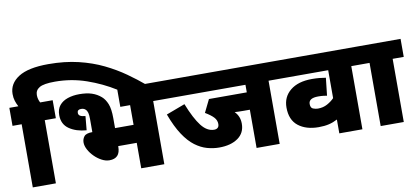

<svg xmlns="http://www.w3.org/2000/svg" viewBox="-78 -1173 3154 1449"><g transform="rotate(-10 1499.0 -448.0)"><path d="M70 -484H0V-622H69Q57 -644 49.5 -667.5Q42 -691 42 -720Q42 -800 117 -848Q192 -896 346 -896Q472 -896 576 -871Q680 -846 765 -804.5Q850 -763 920 -713.5Q990 -664 1048 -615H827Q728 -677 613 -717Q498 -757 372 -757Q287 -757 254 -737.5Q221 -718 221 -681Q221 -664 225 -649.5Q229 -635 236 -622H332V-484H247V0H70Z M537 -632Q593 -632 632.5 -619Q672 -606 703 -579Q728 -557 743.5 -518.5Q759 -480 759 -409V-333H901V-484H826V-622H1163V-484H1078V0H901V-195H759V-193Q759 -145 738 -123Q717 -101 676 -101Q647 -101 617 -117Q587 -133 562 -158Q537 -183 521.5 -212Q506 -241 506 -267Q506 -293 521.5 -313Q537 -333 585 -333V-434Q585 -464 580.5 -481Q576 -498 565 -508Q553 -520 531 -520Q502 -520 502 -495Q502 -480 514 -472Q526 -464 555 -461L545 -354Q466 -360 413.5 -396Q361 -432 361 -502Q361 -548 384.5 -576.5Q408 -605 448 -618.5Q488 -632 537 -632Z M1962 -484V0H1785V-293H1738Q1719 -293 1701 -293.5Q1683 -294 1669 -295Q1688 -276 1697.5 -252.5Q1707 -229 1707 -200Q1707 -129 1652.5 -90.5Q1598 -52 1509 -52Q1463 -52 1416.5 -65Q1370 -78 1325 -111.5Q1280 -145 1239 -207Q1198 -269 1162 -366L1306 -420Q1352 -304 1396 -247.5Q1440 -191 1494 -191Q1511 -191 1521.5 -200Q1532 -209 1532 -229Q1532 -257 1511.5 -279.5Q1491 -302 1447 -328L1495 -426H1785V-484H1148V-622H2047V-484Z M2681 -484H2596V0H2419V-106Q2387 -89 2353 -81Q2319 -73 2275 -73Q2178 -73 2119 -119.5Q2060 -166 2060 -261Q2060 -342 2120 -391Q2180 -440 2286 -440Q2318 -440 2343 -437.5Q2368 -435 2392 -431L2377 -296Q2365 -298 2349 -300Q2333 -302 2310 -302Q2237 -302 2237 -257Q2237 -227 2256 -219.5Q2275 -212 2293 -212Q2333 -212 2365 -229.5Q2397 -247 2419 -270V-484H2032V-622H2681Z M2913 -484V0H2736V-484H2666V-622H2998V-484Z"/></g></svg>

Font: Noto Sans Devanagari UI Black
Style: Regular
Weight: 900
Designer: Jelle Bosma - Monotype Design Team
Foundry: Monotype Imaging Inc.
Version: Version 2.003; ttfautohint (v1.8.4.7-5d5b)